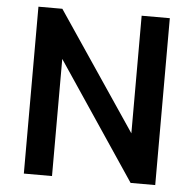

<svg xmlns="http://www.w3.org/2000/svg" viewBox="-51 -756 815 808"><g transform="rotate(5 356.5 -352.5)"><path d="M79 0V-705H180L536 -177H515V-705H634V0H530L177 -526H198V0Z"/></g></svg>

Font: Nunito Sans 10pt SemiCondensed
Style: Bold
Weight: 700
Width: 4
Designer: Vernon Adams
Foundry: Vernon Adams
Version: Version 3.101;gftools[0.9.27]